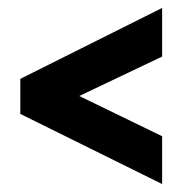

<svg xmlns="http://www.w3.org/2000/svg" viewBox="-20 -522 479 482"><path d="M31 -236V-324L387 -502V-380L179 -281L387 -180V-60Z"/></svg>

Font: Rambla
Style: Bold
Weight: 700
Designer: Martin Sommaruga
Foundry: Martin Sommaruga
Version: Version 1.001